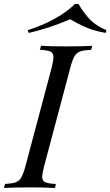

<svg xmlns="http://www.w3.org/2000/svg" viewBox="-53 -936 550 956"><path d="M157 -57Q157 -36 171.5 -29Q186 -22 225 -20L221 0Q175 -3 94 -3Q10 -3 -33 0L-28 -20Q7 -22 24.5 -28Q42 -34 52.5 -51.5Q63 -69 73 -106L205 -602Q213 -636 213 -650Q213 -672 198.5 -679Q184 -686 146 -688L151 -708Q192 -705 278 -705Q358 -705 406 -708L401 -688Q364 -686 346.5 -680Q329 -674 318.5 -657Q308 -640 298 -602L166 -106Q157 -68 157 -57ZM90 -772 85 -786Q157 -808 219 -842.5Q281 -877 320 -916H338Q366 -868 397.5 -836.5Q429 -805 477 -786L473 -772Q419 -782 385.5 -795.5Q352 -809 328 -822.5Q304 -836 296 -840Q185 -793 90 -772Z"/></svg>

Font: Playfair Display
Style: Italic
Weight: 400
Italic angle: -14°
Designer: Claus Eggers Sørensen
Foundry: Claus Eggers Sørensen
Version: Version 1.200; ttfautohint (v1.6)